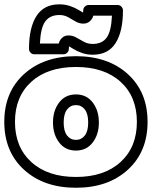

<svg xmlns="http://www.w3.org/2000/svg" viewBox="-40 -842 708 895"><path d="M72 -50.8Q-20 -134.8 -20 -273.9Q-20 -413.1 72 -496.6Q164.1 -580.1 314 -580.1Q463.9 -580.1 555.9 -496.6Q647.9 -413.1 647.9 -273.9Q647.9 -134.8 555.9 -50.8Q463.9 33.2 314 33.2Q164.1 33.2 72 -50.8ZM106 -460.7Q29.8 -391.6 29.8 -273.9Q29.8 -156.2 106 -86.7Q182.1 -17.1 314 -17.1Q445.8 -17.1 522 -86.7Q598.1 -156.2 598.1 -273.9Q598.1 -391.6 522 -460.7Q445.8 -529.8 314 -529.8Q182.1 -529.8 106 -460.7ZM95.2 -613.8Q95.2 -712.9 129.9 -767.3Q164.6 -821.8 236.8 -821.8Q263.7 -821.8 287.1 -813.7Q310.5 -805.7 328.6 -794.4Q346.7 -783.2 347.2 -783.2Q348.1 -786.1 348.1 -793.9Q348.1 -804.7 356 -811.8Q363.8 -818.8 373 -818.8H507.8Q518.6 -818.8 525.9 -811Q533.2 -803.2 533.2 -793.9Q533.2 -695.3 498.8 -641.1Q464.4 -586.9 392.1 -586.9Q365.2 -586.9 341.8 -595.2Q318.4 -603.5 300.5 -614.7Q282.7 -626 282.2 -626Q280.8 -621.6 280.8 -613.8Q280.8 -603 272.9 -595.9Q265.1 -588.9 255.9 -588.9H120.1Q109.4 -588.9 102.3 -596.7Q95.2 -604.5 95.2 -613.8ZM146 -639.2H233.9Q237.8 -655.3 249.8 -666Q261.7 -676.8 278.8 -676.8Q298.8 -676.8 315.9 -667Q333 -657.2 351.1 -647.2Q369.1 -637.2 392.1 -637.2Q435.5 -637.2 457 -666.3Q478.5 -695.3 481.9 -769H395Q391.1 -753.9 378.7 -742.9Q366.2 -731.9 349.1 -731.9Q329.1 -731.9 312.3 -741.9Q295.4 -752 277.3 -762Q259.3 -772 236.8 -772Q193.4 -772 171.4 -742.7Q149.4 -713.4 146 -639.2ZM235.8 -177.7Q207 -215.3 207 -271Q207 -326.7 235.8 -364.3Q264.6 -401.9 314 -401.9Q363.3 -401.9 392.1 -364.3Q420.9 -326.7 420.9 -271Q420.9 -215.3 392.1 -177.7Q363.3 -140.1 314 -140.1Q264.6 -140.1 235.8 -177.7ZM272.7 -331.8Q256.8 -311.5 256.8 -271Q256.8 -230.5 272.7 -210.2Q288.6 -189.9 314 -189.9Q339.4 -189.9 355.2 -210.2Q371.1 -230.5 371.1 -271Q371.1 -311.5 355.2 -331.8Q339.4 -352.1 314 -352.1Q288.6 -352.1 272.7 -331.8Z"/></svg>

Font: Trueno Black Outline
Style: Regular
Weight: 900
Width: 6
Designer: Julieta Ulanovsky
Foundry: Julieta Ulanovsky
Version: Version 3.001b | FøM Fix